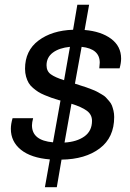

<svg xmlns="http://www.w3.org/2000/svg" viewBox="-20 -743 550 812"><path d="M169.9 48.8 190.9 -68.8Q111.3 -75.2 68.6 -109.6Q25.9 -144 25.9 -198.2Q25.9 -218.3 33.2 -243.2H120.1Q115.2 -224.6 115.2 -212.9Q115.2 -148.9 204.1 -141.1L235.8 -317.9Q230 -319.8 228 -319.8Q209 -325.7 197.5 -329.6Q186 -333.5 169.2 -340.6Q152.3 -347.7 142.1 -354.2Q131.8 -360.8 119.9 -370.8Q107.9 -380.9 101.3 -392.1Q94.7 -403.3 90.3 -418.7Q85.9 -434.1 85.9 -452.1Q85.9 -528.8 142.8 -571.5Q199.7 -614.3 289.1 -617.2L307.1 -723.1H356.9L337.9 -616.2Q407.7 -610.4 450 -578.9Q492.2 -547.4 492.2 -495.1Q492.2 -476.6 485.8 -454.1H399.9Q401.9 -473.6 401.9 -478Q401.9 -536.6 325.2 -544.9L296.9 -389.2Q302.2 -387.2 320.3 -381.6Q338.4 -376 344.5 -373.8Q350.6 -371.6 366.7 -365.5Q382.8 -359.4 389.4 -355.7Q396 -352.1 408.9 -344.7Q421.9 -337.4 427.5 -331.3Q433.1 -325.2 441.4 -315.7Q449.7 -306.2 453.4 -296.6Q457 -287.1 460 -274.7Q462.9 -262.2 462.9 -248Q462.9 -161.6 401.9 -115.5Q340.8 -69.3 240.2 -67.9L220.2 48.8ZM176.8 -466.8Q176.8 -441.9 195.1 -428.7Q213.4 -415.5 251 -403.8L275.9 -544.9Q230.5 -540.5 203.6 -520.5Q176.8 -500.5 176.8 -466.8ZM369.1 -231.9Q369.1 -258.8 346.9 -274.9Q324.7 -291 282.2 -304.2L252.9 -140.1Q304.7 -143.1 336.9 -166Q369.1 -189 369.1 -231.9Z"/></svg>

Font: Archivo
Style: Italic
Weight: 400
Italic angle: -10°
Designer: Hector Gatti
Foundry: Omnibus-Type
Version: Version 2.001